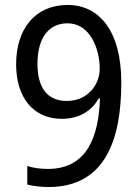

<svg xmlns="http://www.w3.org/2000/svg" viewBox="-20 -744 560 774"><path d="M469 -412C469 -619 380 -724 253 -724C122 -724 45 -628 45 -485C45 -351 114 -265 229 -265C303 -265 351 -300 378 -347H383C378 -195 332 -63 173 -63C143 -63 113 -67 90 -75V0C111 6 149 10 175 10C406 10 469 -184 469 -412ZM252 -650C344 -650 382 -546 382 -467C382 -402 333 -337 249 -337C170 -337 131 -392 131 -486C131 -596 180 -650 252 -650Z"/></svg>

Font: Noto Sans Arabic SemCond
Style: Regular
Weight: 400
Width: 4
Designer: Monotype Design Team, Nadine Chahine, Nizar Qandah and Khaled Hosny
Foundry: Monotype Imaging Inc.
Version: Version 2.012